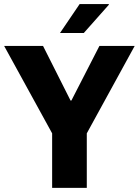

<svg xmlns="http://www.w3.org/2000/svg" viewBox="-23 -908 671 928"><path d="M229 0V-263.5L-3 -686H185L318 -422H322L457.5 -686H628L396.5 -263.5V0ZM267 -748.5 362 -888.5H502.5L503.5 -885.5L382 -748.5Z"/></svg>

Font: Chivo Medium
Style: Regular
Weight: 500
Designer: Hector Gatti
Foundry: Omnibus-Type
Version: Version 2.002